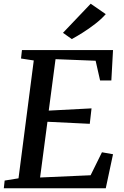

<svg xmlns="http://www.w3.org/2000/svg" viewBox="-22 -1012 666 1032"><path d="M-1.5 0 3 -41.5 77.5 -53.5 159.5 -687 91 -697.5 96 -743H585.5L576.5 -579.5H516L492 -685.5L276.5 -694L240 -417.5L470 -429.5L460.5 -346.5L233 -357.5L193.5 -58L465 -70L526 -193.5L585.5 -183L546.5 0ZM364 -802 316.5 -835.5 465.5 -992 546.5 -936Q522.5 -909 489.2 -883.2Q456 -857.5 422.5 -836.5Q389 -815.5 364 -802Z"/></svg>

Font: Merriweather Medium
Style: Italic
Weight: 500
Italic angle: -7.8°
Version: Version 2.101